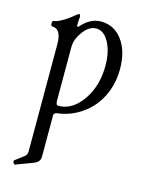

<svg xmlns="http://www.w3.org/2000/svg" viewBox="-109 -496 621 834"><g transform="rotate(15 202.0 -79.0)"><path d="M43 272Q37.1 274.4 33.2 265.9Q29.3 257.3 35.2 253.9L73.2 225.1Q84 216.8 84 202.1V-279.8Q84 -349.1 43 -349.1Q36.1 -349.1 36.1 -361.6Q36.1 -374 43 -374Q55.2 -374 80.6 -388.7Q106 -403.3 127 -421.9Q138.2 -431.2 143.1 -431.2Q147.9 -431.2 147.9 -417Q146 -403.8 146 -378.9L151.9 -376Q192.9 -424.8 242.2 -424.8Q301.8 -424.8 338.4 -375.7Q375 -326.7 375 -245.1Q375 -192.4 357.7 -146.5Q340.3 -100.6 310.8 -68.1Q281.2 -35.6 241.9 -15.1Q202.6 5.4 159.2 9.8Q146 11.2 146 24.9V210Q146 231.4 122.1 242.2ZM157.2 -22.9Q219.7 -22.9 264.9 -87.9Q310.1 -152.8 310.1 -243.2Q310.1 -306.6 287.4 -348.4Q264.6 -390.1 230 -390.1Q189.5 -390.1 158.2 -332Q146 -309.6 146 -284.2V-43Q146 -22.9 157.2 -22.9Z"/></g></svg>

Font: Junicode SmCond Light
Style: Regular
Weight: 300
Width: 4
Designer: Peter S. Baker
Version: Version 2.206